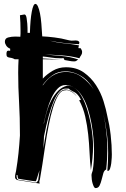

<svg xmlns="http://www.w3.org/2000/svg" viewBox="-20 -931 642 982"><path d="M393 -684Q400 -673 400 -665Q400 -655 395 -648.5Q390 -642 386 -633Q346 -644 298 -647.5Q250 -651 210 -653Q252 -648 295.5 -644.5Q339 -641 380 -627Q374 -622 370 -619.5Q366 -617 359 -617Q347 -617 335 -619.5Q323 -622 310 -624L305 -634Q300 -633 295 -633H286Q264 -633 242.5 -636.5Q221 -640 199 -642V-632Q222 -631 243 -629.5Q264 -628 291 -625Q243 -628 199 -628V-529Q219 -551 249.5 -569Q280 -587 317 -587Q371 -587 408.5 -560.5Q446 -534 471 -495.5Q496 -457 509.5 -413.5Q523 -370 529 -337Q534 -317 538.5 -292Q543 -267 546 -241Q549 -215 550.5 -189Q552 -163 552 -141Q552 -138 551.5 -124.5Q551 -111 549 -96Q547 -81 543 -69Q539 -57 532 -57Q530 -57 529 -58Q531 -81 532 -103Q533 -125 533 -148Q533 -201 526 -253Q520 -301 508 -350Q518 -306 523 -263Q529 -217 529 -171Q529 -116 523 -64Q513 -60 508.5 -45Q504 -30 500 -13Q496 4 489.5 17.5Q483 31 469 31Q464 31 460.5 24.5Q457 18 454 8.5Q451 -1 449.5 -12.5Q448 -24 448 -34Q448 -41 450 -46Q452 -51 454 -58Q458 -82 459.5 -106.5Q461 -131 461 -157Q461 -187 458 -224Q455 -261 448 -299Q441 -337 430 -372.5Q419 -408 402.5 -435.5Q386 -463 364 -479.5Q342 -496 314 -496Q292 -496 274.5 -477.5Q257 -459 243.5 -430.5Q230 -402 220.5 -367.5Q211 -333 204 -302V-297Q210 -328 219.5 -360Q229 -392 243.5 -419.5Q258 -447 278 -467Q298 -487 325 -493Q349 -493 368 -476Q387 -459 401.5 -431.5Q416 -404 426.5 -369.5Q437 -335 443.5 -301Q450 -267 453 -236.5Q456 -206 456 -186Q456 -154 453 -122.5Q450 -91 445 -61Q440 -104 438 -151Q436 -198 431 -244Q426 -290 416 -334.5Q406 -379 385 -418L394 -421Q385 -438 377.5 -446Q370 -454 363.5 -458Q357 -462 349 -465.5Q341 -469 331 -478H316Q282 -478 255 -414Q228 -350 205 -234L202 -171Q208 -212 217.5 -264.5Q227 -317 240.5 -363.5Q254 -410 272.5 -441.5Q291 -473 316 -473Q327 -473 342 -466Q357 -459 373 -438Q359 -454 345 -462Q331 -470 320 -470L313 -469Q293 -469 278 -444Q263 -419 251 -379.5Q239 -340 229 -289.5Q219 -239 211.5 -188.5Q204 -138 197 -91.5Q190 -45 184 -13Q181 -5 181 -1Q181 2 183 8L64 -11V-15Q57 -15 57 -27Q57 -35 59 -43Q61 -51 62 -56Q70 -104 74.5 -147Q79 -190 82 -238Q82 -332 77.5 -408.5Q73 -485 73 -559Q73 -577 73.5 -594Q74 -611 75 -628H55Q47 -633 39.5 -634.5Q32 -636 26 -637Q20 -638 16.5 -641.5Q13 -645 13 -655Q13 -662 15 -667Q17 -672 24 -672Q26 -672 28 -671.5Q30 -671 32 -671V-682Q19 -687 12 -697.5Q5 -708 5 -718Q5 -735 22 -739.5Q39 -744 59 -744Q66 -744 72 -743.5Q78 -743 84 -743Q85 -751 85 -759V-776Q85 -814 82 -853L105 -857Q108 -857 111 -853.5Q114 -850 116 -839.5Q118 -829 119.5 -810.5Q121 -792 121 -763H133Q135 -831 142.5 -871Q150 -911 161 -911Q168 -911 174 -898Q180 -885 184.5 -862.5Q189 -840 191.5 -810Q194 -780 196 -745Q222 -744 258.5 -739.5Q295 -735 324 -727Q326 -726 335 -724.5Q344 -723 346 -723Q351 -723 356.5 -723.5Q362 -724 367 -724Q377 -724 381.5 -720.5Q386 -717 386 -713Q386 -711 385 -709Q384 -707 384 -705Q305 -708 235 -723Q270 -713 308 -709.5Q346 -706 384 -699Q383 -696 382 -692Q381 -688 381 -685ZM164 3Q170 1 171.5 -3Q173 -7 175 -7L182 -60L166 -10L163 -4Q146 -5 130 -8Q116 -10 100.5 -12.5Q85 -15 73 -17Q70 -26 70 -30Q70 -31 70.5 -32Q71 -33 71 -34L64 -35Q66 -19 67.5 -16.5Q69 -14 72 -12ZM406 -535Q386 -549 363 -557.5Q340 -566 315 -566Q275 -566 246 -544.5Q217 -523 199 -497V-494Q208 -507 219.5 -519.5Q231 -532 245 -541.5Q259 -551 277 -557Q295 -563 318 -563Q363 -563 398.5 -537Q434 -511 460 -473Q449 -490 436.5 -506Q424 -522 406 -535ZM506 -357 508 -350Z"/></svg>

Font: Finger Paint
Style: Regular
Weight: 400
Designer: Ralph du Carrois
Foundry: Ralph du Carrois
Version: Version 1.002